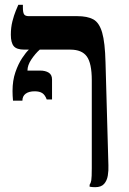

<svg xmlns="http://www.w3.org/2000/svg" viewBox="-20 -617 535 797"><path d="M375 160Q369 160 363 159.5Q357 159 352 158V150Q357 143 359 131Q361 119 361 81V-284Q361 -354 340.5 -382.5Q320 -411 272 -411H81Q49 -411 37 -425.5Q25 -440 25 -473Q25 -503 31.5 -528.5Q38 -554 45.5 -572Q53 -590 56 -597H75V-586Q75 -565 80 -557.5Q85 -550 99 -550H300Q343 -550 367.5 -536.5Q392 -523 404 -482Q416 -441 418 -358L430 69Q431 91 427.5 112Q424 133 412 146.5Q400 160 375 160ZM34 -199Q33 -210 32.5 -219.5Q32 -229 32 -239Q32 -283 44 -317.5Q56 -352 72 -376Q88 -400 99 -410V-431H145V-411Q126 -394 110 -370Q94 -346 94 -324H147Q168 -324 182 -315.5Q196 -307 196 -287V-204H174Q167 -223 155.5 -230.5Q144 -238 124 -238Q100 -238 86.5 -228Q73 -218 73 -199Z"/></svg>

Font: Frank Ruhl Libre Medium
Style: Regular
Weight: 500
Designer: Yanek Iontef
Foundry: Fontef
Version: Version 6.004